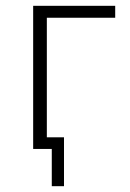

<svg xmlns="http://www.w3.org/2000/svg" viewBox="-20 -512 447 660"><path d="M158 128V0H96V-40H200V128ZM94 0V-492H376V-451H141V0Z"/></svg>

Font: Nunito Sans 7pt Condensed ExtraLight
Style: Regular
Weight: 250
Width: 3
Designer: Vernon Adams
Foundry: Vernon Adams
Version: Version 3.101;gftools[0.9.27]